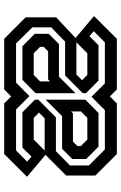

<svg xmlns="http://www.w3.org/2000/svg" viewBox="150 -730 580 920"><g transform="rotate(-90 440.0 -270.0)"><path d="M162 0 59 -103V-243L158 -342L53 -430.5L162 -540H404.5L438 -506.5L471.5 -540H714L817 -437V-291L718 -198L823 -109.5L714 0H471.5L438 -33.5L404.5 0ZM184 -57.5H372.5L436.5 -121.5L500.5 -57.5H697L750.5 -110.5L726.5 -131.5L683.5 -88H514L453.5 -148V-163.5L538.5 -248H700.5L769 -314.5V-404.5L692 -483H504L439.5 -419L375.5 -483H179L125.5 -430L149.5 -409L192.5 -452.5H362L422.5 -392.5V-376.5L337.5 -292H175.5L107 -224.5V-134ZM453.5 -198.5V-389.5L517.5 -452.5H678.5L738 -393.5V-326.5L689 -277.5H532.5ZM335 -398.5H231.5L178.5 -346H333L360.5 -373ZM510 -320 519.5 -329.5H654.5L675.5 -350.5V-368L644.5 -398.5H541L510 -368ZM197.5 -88 138 -147V-213.5L187 -262.5H343.5L422.5 -341.5V-151L358.5 -88ZM231.5 -141.5H335L366 -172V-220L356.5 -210.5H221.5L200.5 -189.5V-172ZM644.5 -141.5 697.5 -194H543L515.5 -167L541 -141.5Z"/></g></svg>

Font: Tourney Condensed SemiBold
Style: Regular
Weight: 600
Width: 3
Designer: Tyler Finck
Foundry: Etcetera Type Co
Version: Version 1.010; ttfautohint (v1.8.3)